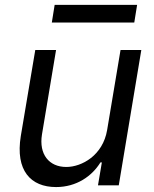

<svg xmlns="http://www.w3.org/2000/svg" viewBox="-20 -747 621 774"><path d="M411.9 -223C394.9 -120.7 309.7 -73.9 247.2 -73.9C177.6 -73.9 136.4 -125 149.1 -204.5L206 -545.5H122.2L63.9 -198.9C41.2 -59.7 103.7 7.1 206 7.1C288.4 7.1 350.9 -36.9 384.9 -92.3H390.6L375 0H458.8L549.7 -545.5H465.9ZM188.9 -656.2H521.3L532.7 -727.3H200.3Z"/></svg>

Font: Magic Ui Pro
Style: Italic
Weight: 400
Italic angle: -9.39999°
Designer: Stefan Endress, Andreas Faust
Version: Version 1.000;FEAKit 1.0